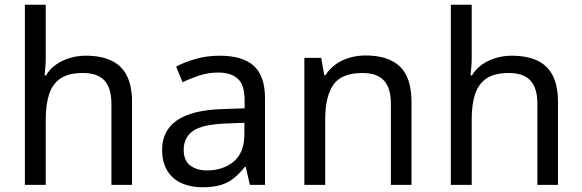

<svg xmlns="http://www.w3.org/2000/svg" viewBox="-20 -780 2455 810"><path d="M173 -537Q173 -518 171.5 -498Q170 -478 168 -462H174Q191 -490 217 -508Q243 -526 275 -535.5Q307 -545 341 -545Q406 -545 449.5 -524.5Q493 -504 515 -461Q537 -418 537 -349V0H450V-343Q450 -408 421 -440Q392 -472 330 -472Q270 -472 236 -449.5Q202 -427 187.5 -383.5Q173 -340 173 -277V0H85V-760H173Z M906 -545Q1004 -545 1051 -502Q1098 -459 1098 -365V0H1034L1017 -76H1013Q990 -47 965.5 -27.5Q941 -8 909.5 1Q878 10 833 10Q785 10 746.5 -7Q708 -24 686 -59.5Q664 -95 664 -149Q664 -229 727 -272.5Q790 -316 921 -320L1012 -323V-355Q1012 -422 983 -448Q954 -474 901 -474Q859 -474 821 -461.5Q783 -449 750 -433L723 -499Q758 -518 806 -531.5Q854 -545 906 -545ZM932 -259Q832 -255 793.5 -227Q755 -199 755 -148Q755 -103 782.5 -82Q810 -61 853 -61Q921 -61 966 -98.5Q1011 -136 1011 -214V-262Z M1522 -546Q1618 -546 1667 -499.5Q1716 -453 1716 -349V0H1629V-343Q1629 -408 1600 -440Q1571 -472 1509 -472Q1420 -472 1386 -422Q1352 -372 1352 -278V0H1264V-536H1335L1348 -463H1353Q1371 -491 1397.5 -509.5Q1424 -528 1456 -537Q1488 -546 1522 -546Z M1970 -537Q1970 -518 1968.5 -498Q1967 -478 1965 -462H1971Q1988 -490 2014 -508Q2040 -526 2072 -535.5Q2104 -545 2138 -545Q2203 -545 2246.5 -524.5Q2290 -504 2312 -461Q2334 -418 2334 -349V0H2247V-343Q2247 -408 2218 -440Q2189 -472 2127 -472Q2067 -472 2033 -449.5Q1999 -427 1984.5 -383.5Q1970 -340 1970 -277V0H1882V-760H1970Z"/></svg>

Font: Noto Sans Khmer
Style: Regular
Weight: 400
Designer: Danh Hong and the Monotype Design Team
Foundry: Monotype Imaging Inc.
Version: Version 2.003